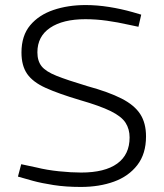

<svg xmlns="http://www.w3.org/2000/svg" viewBox="-20 -730 651 760"><path d="M300 10Q240 10 192 2.5Q144 -5 111 -14L51 -31L64 -80L125 -67Q165 -57 213.5 -52Q262 -47 301 -47Q395 -47 444 -82.5Q493 -118 493 -186Q493 -219 477 -244Q461 -269 418.5 -290Q376 -311 296 -334Q212 -359 161 -382Q110 -405 87.5 -437.5Q65 -470 65 -522Q65 -589 99.5 -630Q134 -671 191.5 -690.5Q249 -710 319 -710Q364 -710 411.5 -702.5Q459 -695 505 -682L539 -672L528 -624L490 -632Q446 -642 403 -648Q360 -654 318 -654Q229 -654 178.5 -620Q128 -586 128 -523Q128 -489 144.5 -468Q161 -447 203.5 -430Q246 -413 326 -389Q410 -366 461 -340Q512 -314 535 -278.5Q558 -243 558 -190Q558 -121 523.5 -76.5Q489 -32 431 -11Q373 10 300 10Z"/></svg>

Font: REM ExtraLight
Style: Regular
Weight: 250
Designer: Octavio Pardo
Foundry: Ashler Design
Version: Version 1.005;gftools[0.9.28]